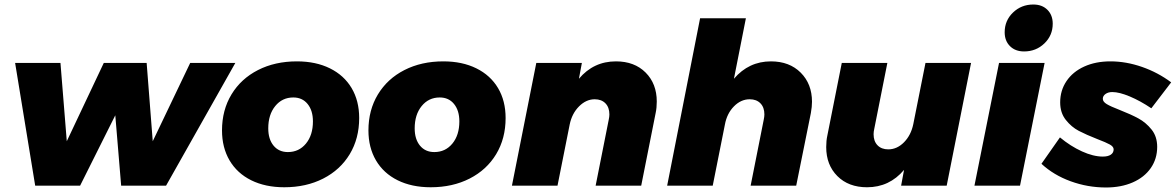

<svg xmlns="http://www.w3.org/2000/svg" viewBox="-20 -823 5211 851"><path d="M1023 -544 716 0H517L491 -312L335 0H136L47 -544H248L276 -197L440 -544H630L657 -197L823 -544Z M1572 -300Q1572 -209 1530 -139.5Q1488 -70 1412.5 -31.5Q1337 7 1240 7Q1156 7 1093.5 -24Q1031 -55 997.5 -112Q964 -169 964 -245Q964 -335 1006 -404.5Q1048 -474 1123.5 -512.5Q1199 -551 1296 -551Q1380 -551 1442.5 -520Q1505 -489 1538.5 -432.5Q1572 -376 1572 -300ZM1169 -254Q1169 -206 1192.5 -177.5Q1216 -149 1256 -149Q1305 -149 1336 -186.5Q1367 -224 1367 -285Q1367 -333 1343.5 -362Q1320 -391 1280 -391Q1231 -391 1200 -353Q1169 -315 1169 -254Z M2221 -300Q2221 -209 2179 -139.5Q2137 -70 2061.5 -31.5Q1986 7 1889 7Q1805 7 1742.5 -24Q1680 -55 1646.5 -112Q1613 -169 1613 -245Q1613 -335 1655 -404.5Q1697 -474 1772.5 -512.5Q1848 -551 1945 -551Q2029 -551 2091.5 -520Q2154 -489 2187.5 -432.5Q2221 -376 2221 -300ZM1818 -254Q1818 -206 1841.5 -177.5Q1865 -149 1905 -149Q1954 -149 1985 -186.5Q2016 -224 2016 -285Q2016 -333 1992.5 -362Q1969 -391 1929 -391Q1880 -391 1849 -353Q1818 -315 1818 -254Z M2891 -373Q2891 -345 2886 -322L2822 0H2620L2678 -292Q2681 -306 2681 -316Q2681 -347 2663.5 -365Q2646 -383 2616 -383Q2578 -383 2546.5 -351.5Q2515 -320 2505 -271L2451 0H2249L2357 -544H2559L2546 -474Q2611 -551 2710 -551Q2792 -551 2841.5 -501.5Q2891 -452 2891 -373Z M3579 -372Q3579 -350 3574 -322L3509 0H3307L3365 -292Q3368 -306 3368 -316Q3368 -347 3350.5 -365Q3333 -383 3303 -383Q3264 -383 3233 -351.5Q3202 -320 3193 -271L3139 0H2937L3083 -742H3286L3233 -474Q3299 -551 3397 -551Q3479 -551 3529 -501Q3579 -451 3579 -372Z M3642 -171Q3642 -200 3647 -222L3711 -544H3913L3855 -252Q3852 -239 3852 -228Q3852 -197 3869.5 -179Q3887 -161 3917 -161Q3956 -161 3987 -192.5Q4018 -224 4028 -273L4082 -544H4284L4176 0H3974L3987 -70Q3922 7 3823 7Q3741 7 3691.5 -42.5Q3642 -92 3642 -171Z M4610 -544 4501 0H4299L4408 -544ZM4646 -718Q4646 -666 4609 -630.5Q4572 -595 4519 -595Q4480 -595 4456.5 -618.5Q4433 -642 4433 -680Q4433 -732 4470 -767.5Q4507 -803 4560 -803Q4599 -803 4622.5 -779.5Q4646 -756 4646 -718Z M4596 -97 4678 -214Q4725 -175 4775.5 -152Q4826 -129 4868 -129Q4891 -129 4903.5 -137.5Q4916 -146 4916 -161Q4916 -173 4899 -182.5Q4882 -192 4845 -206Q4794 -226 4761.5 -243Q4729 -260 4704 -291.5Q4679 -323 4679 -369Q4679 -422 4707 -463.5Q4735 -505 4785.5 -528Q4836 -551 4902 -551Q4971 -551 5041.5 -526.5Q5112 -502 5171 -458L5083 -343Q5034 -376 4987.5 -395.5Q4941 -415 4910 -415Q4892 -415 4880 -406.5Q4868 -398 4868 -385Q4868 -372 4885.5 -361.5Q4903 -351 4942 -336Q4993 -316 5026 -298Q5059 -280 5084 -249Q5109 -218 5109 -172Q5109 -119 5080.5 -78Q5052 -37 5000.5 -14.5Q4949 8 4882 8Q4801 8 4725.5 -19.5Q4650 -47 4596 -97Z"/></svg>

Font: Gontserrat ExtraBold
Style: Italic
Weight: 800
Italic angle: -11.3°
Designer: Julieta Ulanovsky
Foundry: Julieta Ulanovsky
Version: Version 6.001